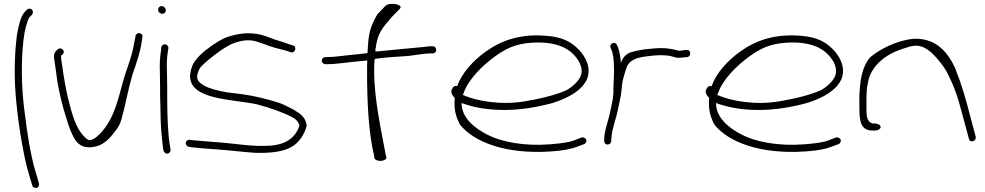

<svg xmlns="http://www.w3.org/2000/svg" viewBox="-20 -740 5001 975"><path d="M55 -346C57 -235 78 -79 97 16C106 66 115 105 124 134C132 163 137 181 140 189L144 202C145 207 149 210 153 212C168 220 181 208 178 191L174 179C172 170 167 152 158 124C135 43 119 -57 106 -163C91 -270 87 -387 95 -491C100 -555 105 -589 120 -632C124 -644 128 -652 133 -656L142 -665C145 -668 147 -673 147 -678C147 -689 139 -696 129 -696C124 -696 120 -694 117 -691L108 -682C89 -663 78 -625 71 -588C66 -566 62 -535 59 -494C56 -453 54 -404 55 -346Z M255 -442C261 -406 266 -363 272 -321C282 -265 298 -198 315 -146C328 -100 344 -56 365 -25C382 -4 410 19 470 3C514 -9 545 -46 567 -77C583 -95 591 -114 597 -135C617 -206 631 -288 652 -359C671 -414 694 -478 701 -538L703 -551C704 -556 704 -560 701 -564C691 -577 671 -573 668 -557L666 -544C664 -535 661 -522 658 -504C650 -461 633 -413 618 -370C583 -264 569 -132 474 -48C464 -39 449 -28 432 -28C426 -31 417 -36 409 -45C360 -94 343 -174 325 -243C313 -295 304 -348 297 -398C293 -423 290 -439 290 -457C295 -462 304 -467 304 -476C304 -485 296 -494 286 -494C281 -494 277 -493 274 -490C260 -479 251 -468 255 -442Z M783 -690C783 -679 793 -670 804 -670C815 -670 822 -677 822 -688C822 -699 812 -709 801 -709C790 -709 783 -701 783 -690ZM792 -370C792 -347 793 -324 793 -298C793 -272 793 -245 794 -216L796 -128C797 -88 804 -15 808 15L811 26C812 31 815 34 819 37C832 47 849 33 846 18L844 8C843 1 840 -16 837 -43C829 -123 829 -214 829 -298C829 -324 828 -348 828 -371C826 -408 827 -445 832 -475L835 -494C836 -499 834 -504 831 -508C821 -521 802 -515 799 -500L797 -480C792 -448 790 -410 792 -370Z M930 -26C917 -17 924 2 938 5L954 8C982 11 1033 16 1085 19C1146 23 1214 32 1275 36C1421 40 1474 10 1509 -39C1520 -55 1535 -83 1537 -104C1533 -138 1512 -158 1487 -173C1477 -180 1465 -187 1450 -194C1435 -201 1420 -210 1394 -219C1338 -236 1278 -252 1214 -261L1134 -271C1094 -277 1040 -291 1017 -305C995 -318 981 -329 981 -353C982 -364 986 -377 994 -392C1002 -406 1029 -429 1071 -462C1113 -494 1147 -514 1170 -522C1205 -534 1239 -540 1277 -531L1322 -516C1357 -501 1400 -491 1435 -482L1456 -475C1478 -466 1490 -505 1468 -509L1446 -516C1433 -521 1421 -525 1405 -530C1367 -540 1342 -554 1304 -564C1244 -577 1195 -571 1140 -554C1108 -544 1069 -520 1023 -484C979 -448 962 -421 956 -404C949 -386 946 -369 945 -354C945 -234 1153 -237 1282 -211C1356 -192 1428 -165 1467 -143C1485 -133 1494 -123 1501 -103C1484 -51 1445 -10 1361 -1C1265 7 1177 -11 1093 -17C1042 -20 989 -26 959 -28L944 -30C939 -31 934 -29 930 -26Z M1614 -432C1614 -422 1623 -414 1632 -414H1640C1694 -414 1758 -426 1845 -433C1844 -416 1844 -399 1844 -380C1844 -235 1850 -71 1880 52L1881 62C1889 86 1948 79 1942 57L1939 47C1916 -78 1880 -235 1880 -380C1880 -401 1880 -422 1883 -441C1936 -449 1997 -452 2055 -456C2096 -461 2140 -469 2168 -469H2177C2187 -469 2195 -476 2195 -486C2195 -497 2188 -505 2177 -505H2168C2162 -505 2148 -504 2127 -501C2083 -497 1975 -487 1887 -478C1887 -485 1885 -491 1888 -497C1897 -569 1920 -597 1970 -654L2011 -696C2031 -719 1955 -730 1937 -710L1896 -667C1863 -609 1852 -576 1848 -499C1847 -490 1847 -480 1846 -470C1832 -469 1818 -467 1802 -465C1732 -459 1681 -450 1639 -450H1632C1622 -450 1614 -441 1614 -432Z M2275 -287C2266 -270 2279 -253 2289 -243V-240C2285 -183 2294 -149 2316 -107C2386 -19 2548 45 2779 29C2848 24 2881 16 2908 6L2946 -8C2951 -10 2954 -14 2956 -18C2964 -34 2946 -45 2933 -42L2895 -27C2871 -18 2834 -12 2770 -7C2640 3 2524 -20 2455 -56C2383 -93 2324 -145 2324 -217C2375 -198 2434 -185 2513 -182C2620 -178 2716 -198 2790 -218C2872 -245 2935 -282 2961 -338C2984 -397 2953 -452 2921 -486C2892 -516 2857 -544 2784 -555C2625 -576 2523 -532 2448 -479C2384 -434 2322 -366 2302 -302C2287 -308 2279 -296 2275 -287ZM2330 -258 2334 -266C2357 -336 2431 -409 2497 -456C2548 -492 2597 -518 2680 -523C2797 -531 2862 -497 2894 -462C2917 -437 2946 -396 2928 -352C2915 -324 2887 -300 2859 -283C2804 -258 2727 -239 2643 -225C2523 -205 2399 -227 2330 -258Z M3048 -25C3048 -15 3054 -6 3064 -6C3076 -6 3082 -12 3084 -23L3085 -42C3089 -91 3109 -138 3119 -187C3124 -219 3134 -251 3136 -281C3138 -303 3140 -327 3146 -345L3154 -373L3164 -403C3178 -433 3210 -448 3265 -454L3291 -457C3321 -461 3357 -460 3378 -457C3396 -454 3413 -444 3433 -447C3442 -447 3456 -448 3463 -450H3470C3492 -454 3489 -491 3466 -486H3460C3450 -484 3442 -484 3432 -482C3428 -482 3424 -483 3420 -484L3404 -488C3397 -490 3390 -491 3383 -492L3360 -495C3321 -498 3283 -492 3251 -489L3217 -483C3205 -480 3191 -477 3179 -473C3153 -461 3143 -446 3133 -422C3130 -457 3125 -487 3113 -511C3104 -534 3071 -517 3081 -497C3084 -488 3087 -485 3090 -473C3097 -446 3098 -413 3098 -379C3098 -365 3098 -352 3097 -341C3097 -322 3095 -308 3095 -292V-274C3095 -266 3094 -257 3093 -249C3092 -247 3092 -245 3093 -243C3086 -209 3080 -174 3071 -141C3063 -109 3051 -76 3049 -45Z M3567 -287C3558 -270 3571 -253 3581 -243V-240C3577 -183 3586 -149 3608 -107C3678 -19 3840 45 4071 29C4140 24 4173 16 4200 6L4238 -8C4243 -10 4246 -14 4248 -18C4256 -34 4238 -45 4225 -42L4187 -27C4163 -18 4126 -12 4062 -7C3932 3 3816 -20 3747 -56C3675 -93 3616 -145 3616 -217C3667 -198 3726 -185 3805 -182C3912 -178 4008 -198 4082 -218C4164 -245 4227 -282 4253 -338C4276 -397 4245 -452 4213 -486C4184 -516 4149 -544 4076 -555C3917 -576 3815 -532 3740 -479C3676 -434 3614 -366 3594 -302C3579 -308 3571 -296 3567 -287ZM3622 -258 3626 -266C3649 -336 3723 -409 3789 -456C3840 -492 3889 -518 3972 -523C4089 -531 4154 -497 4186 -462C4209 -437 4238 -396 4220 -352C4207 -324 4179 -300 4151 -283C4096 -258 4019 -239 3935 -225C3815 -205 3691 -227 3622 -258Z M4344 -190C4344 -150 4347 -108 4368 -91C4378 -82 4392 -77 4408 -77H4421C4438 -77 4452 -85 4452 -95C4452 -105 4438 -113 4421 -113H4411C4379 -123 4380 -158 4380 -190V-253C4381 -274 4382 -295 4387 -318C4400 -401 4472 -465 4573 -495C4608 -507 4636 -515 4671 -499C4689 -491 4707 -477 4725 -458C4746 -436 4767 -410 4785 -380C4830 -294 4845 -243 4874 -133L4900 -36C4905 -11 4939 -23 4935 -45L4909 -142C4880 -254 4865 -305 4831 -392C4808 -444 4771 -501 4709 -528C4649 -552 4603 -545 4543 -527C4486 -508 4437 -481 4399 -449C4357 -401 4347 -331 4344 -253Z"/></svg>

Font: Stray Cat
Style: SuExt
Weight: 400
Version: Version 1.0